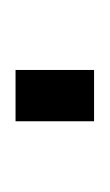

<svg xmlns="http://www.w3.org/2000/svg" viewBox="33 -419 141 247"><g transform="rotate(-90 103.5 -295.5)"><path d="M71 -346H137V-245H71Z"/></g></svg>

Font: Cairo Light
Style: Regular
Weight: 300
Designer: Mohamed Gaber, Accademia di Belle Arti di Urbino and others
Foundry: Kief Type Foundry, Accademia di Belle Arti di Urbino and others
Version: Version 3.011